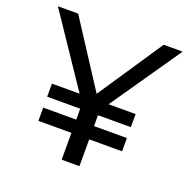

<svg xmlns="http://www.w3.org/2000/svg" viewBox="-139 -856 1073 1076"><g transform="rotate(20 398.0 -317.5)"><path d="M481 -299H642V-221H446V-156H642V-77H446V83H340V-77H143V-156H340V-221H143V-299H308L26 -718H147L398 -331L657 -718H770Z"/></g></svg>

Font: Gmarket Sans TTF Medium
Style: Regular
Weight: 500
Designer: Creative Director : Sungho Lee; Art Director : Kiwoong Choi; Project Manager : Sori Yang, Jongwook Yoon; Font Designer :
Foundry: Sandoll Inc.
Version: Version 1.000;hotconv 1.0.109;makeotfexe 2.5.65596